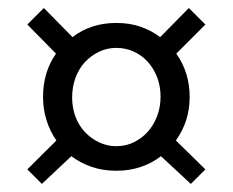

<svg xmlns="http://www.w3.org/2000/svg" viewBox="-20 -578 578 477"><path d="M47.9 -157.2 120.1 -229Q104 -252 95.5 -279.5Q86.9 -307.1 86.9 -336.9Q86.9 -398.9 119.1 -444.8L47.9 -517.1L88.9 -558.1L160.2 -485.8Q182.1 -502.9 209.5 -512Q236.8 -521 269 -521Q301.3 -521 328.1 -512Q355 -502.9 377.9 -485.8L449.2 -558.1L490.2 -517.1L418 -444.8Q451.2 -397.9 451.2 -336.9Q451.2 -276.9 417 -229L490.2 -157.2L454.1 -121.1L379.9 -189.9Q357.9 -172.9 329.8 -163.3Q301.8 -153.8 269 -153.8Q235.8 -153.8 208 -163.3Q180.2 -172.9 157.2 -189.9L84 -121.1ZM159.2 -335.9Q159.2 -310.1 167.5 -288.1Q175.8 -266.1 190.9 -250Q206.1 -233.9 226.1 -224.4Q246.1 -214.8 269 -214.8Q292 -214.8 312 -224.4Q332 -233.9 346.9 -250.5Q361.8 -267.1 370.4 -289.6Q378.9 -312 378.9 -337.9Q378.9 -363.8 370.4 -386Q361.8 -408.2 346.9 -424.6Q332 -440.9 312 -450Q292 -459 269 -459Q246.1 -459 226.1 -449.5Q206.1 -439.9 190.9 -423.6Q175.8 -407.2 167.5 -384.5Q159.2 -361.8 159.2 -335.9Z"/></svg>

Font: Raleway Medium
Style: Regular
Weight: 500
Designer: Matt McInerney, Pablo Impallari, Rodrigo Fuenzalida
Foundry: Matt McInerney, Pablo Impallari, Rodrigo Fuenzalida
Version: Version 3.000g; ttfautohint (v1.5) -l 8 -r 28 -G 28 -x 14 -D